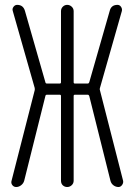

<svg xmlns="http://www.w3.org/2000/svg" viewBox="-20 -750 540 770"><path d="M44.9 0Q35.2 0 29.3 -7.8Q23.4 -15.6 26.4 -25.4L119.1 -387.7Q120.1 -391.6 119.1 -397.5L31.2 -706.1Q28.3 -714.8 34.2 -722.7Q40 -730.5 48.8 -730.5Q73.2 -730.5 80.1 -706.1L162.1 -419.9Q163.1 -415 168 -415H219.7Q224.6 -415 224.6 -419.9V-705.1Q224.6 -715.8 231.9 -723.1Q239.3 -730.5 249.5 -730.5Q259.8 -730.5 267.6 -723.1Q275.4 -715.8 275.4 -705.1V-419.9Q275.4 -415 280.3 -415H332Q335.9 -415 337.9 -419.9L419.9 -706.1Q425.8 -730.5 451.2 -730.5Q460 -730.5 465.3 -722.7Q470.7 -714.8 468.8 -706.1L380.9 -397.5Q378.9 -392.6 380.9 -387.7L473.6 -25.4Q475.6 -16.6 469.7 -8.3Q463.9 0 455.1 0Q444.3 0 435.1 -6.8Q425.8 -13.7 422.9 -25.4L337.9 -365.2Q335.9 -370.1 332 -370.1H280.3Q275.4 -370.1 275.4 -365.2V-25.4Q275.4 -14.6 267.6 -7.3Q259.8 0 249.5 0Q239.3 0 231.9 -6.8Q224.6 -13.7 224.6 -25.4V-365.2Q224.6 -370.1 219.7 -370.1H168Q163.1 -370.1 162.1 -365.2L77.1 -25.4Q74.2 -14.6 64.9 -7.3Q55.7 0 44.9 0Z"/></svg>

Font: Rounded-L Mgen+ 1m light
Style: Regular
Weight: 200
Designer: [Source Han Sans]
Ryoko NISHIZUKA  (kana & ideographs); Paul D. Hunt (Latin, Greek & Cyrillic); Wenlong ZHANG  (bopomofo
Version: Version 1.059.20150602